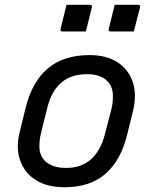

<svg xmlns="http://www.w3.org/2000/svg" viewBox="-20 -774 640 805"><path d="M356 -543Q426 -543 472.5 -513Q519 -483 536.5 -430.5Q554 -378 538 -310L513 -209Q487 -102 422.5 -45.5Q358 11 250 11Q177 11 129.5 -19.5Q82 -50 64 -103Q46 -156 63 -222L88 -324Q115 -432 181 -487.5Q247 -543 356 -543ZM344 -463Q278 -463 237 -427.5Q196 -392 179 -325L152 -216Q144 -185 145.5 -153Q147 -121 169 -99Q182 -86 203.5 -78Q225 -70 257 -70Q322 -70 362 -106.5Q402 -143 419 -208L447 -316Q455 -348 453 -380.5Q451 -413 429 -435Q416 -448 395.5 -455.5Q375 -463 344 -463ZM259 -754H357Q368 -754 365 -743L340 -642H242Q231 -642 234 -653ZM461 -754H559Q570 -754 567 -743L541 -642H444Q433 -642 436 -653Z"/></svg>

Font: Recursive Sn Lnr St
Style: Italic
Weight: 400
Italic angle: -15°
Version: Version 1.079;hotconv 1.0.112;makeotfexe 2.5.65598; ttfautoh